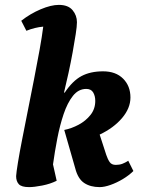

<svg xmlns="http://www.w3.org/2000/svg" viewBox="-20 -754 594 786"><path d="M99 12Q68 12 57 0Q46 -12 46 -33Q47 -49 53.5 -89Q60 -129 71 -185Q82 -241 94.5 -304Q107 -367 119.5 -430.5Q132 -494 142 -549.5Q152 -605 157 -645Q123 -642 88 -628L67 -669Q104 -698 146.5 -716Q189 -734 221 -734Q259 -734 277 -712.5Q295 -691 295 -663Q295 -647 290 -614.5Q285 -582 277.5 -540.5Q270 -499 260.5 -455.5Q251 -412 242 -375H245Q277 -423 313.5 -442.5Q350 -462 402 -462Q454 -462 484 -432Q514 -402 514 -355Q514 -311 479.5 -270.5Q445 -230 388 -203L415 -120Q421 -102 429 -90.5Q437 -79 454 -79Q469 -79 481 -83.5Q493 -88 505 -96L526 -54Q508 -36 483 -21Q458 -6 432.5 3Q407 12 388 12Q350 12 324.5 -5Q299 -22 288 -65L243 -222Q273 -228 302 -243.5Q331 -259 350.5 -283.5Q370 -308 370 -341Q370 -361 361.5 -375.5Q353 -390 333 -390Q301 -390 278.5 -361.5Q256 -333 240.5 -287Q225 -241 214.5 -186.5Q204 -132 197 -81L212 -14Q186 -1 153 5.5Q120 12 99 12Z"/></svg>

Font: Petrona ExtraBold
Style: Italic
Weight: 800
Italic angle: -9°
Designer: Ringo R. Seeber
Foundry: Ringo R. Seeber
Version: Version 2.001; ttfautohint (v1.8.3)